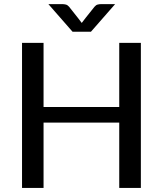

<svg xmlns="http://www.w3.org/2000/svg" viewBox="-20 -930 806 950"><path d="M677 0H570V-323.5H195.5V0H89V-718H195.5V-400.5H570V-718H677ZM430 -773H339L219.5 -909.5H290.5Q297 -909.5 305.5 -907.5Q314 -905.5 321.5 -897Q378.5 -825.5 384.5 -816.5Q390.5 -825.5 447.5 -896.5Q455 -905.5 463.5 -907.5Q472 -909.5 478.5 -909.5H549.5Z"/></svg>

Font: Verano Sans Medium
Style: Regular
Weight: 500
Designer: Lukasz Dziedzic with Adam Twardoch and Botio Nikoltchev
Foundry: tyPoland Lukasz Dziedzic
Version: Version 3.001;December 28, 2019;FontCreator 12.0.0.2547 64-b